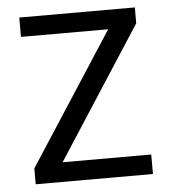

<svg xmlns="http://www.w3.org/2000/svg" viewBox="-46 -623 592 666"><g transform="rotate(-5 250.0 -290.5)"><path d="M51.8 -55.2 349.1 -513.7H45.4V-581.1H447.8V-525.9L151.4 -67.9H460V0H51.8Z"/></g></svg>

Font: Armata
Style: Regular
Weight: 400
Designer: Viktoriya Grabowska
Foundry: Viktoriya Grabowska
Version: Version 1.002